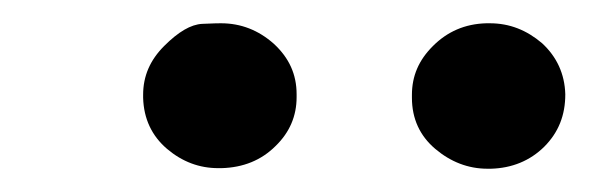

<svg xmlns="http://www.w3.org/2000/svg" viewBox="-20 -749 506 165"><path d="M334 -665C334 -647 340.8 -632.3 354 -621.1C367.2 -609.9 382.3 -604 398.9 -604C399.9 -604 400.9 -604 401.9 -604C419.9 -604.5 435.5 -610.8 447.8 -623C460 -635.3 465.8 -649.9 465.8 -668C465.3 -685.5 458.5 -700.2 445.8 -711.9C432.6 -723.1 418 -729 400.9 -729C399.9 -729 398.9 -729 397.9 -729C379.4 -728.5 364.3 -721.7 352.1 -709.5C339.8 -697.3 334 -683.6 334 -667.5C334 -666.5 334 -666 334 -665ZM103 -665C103.5 -647 110.4 -632.3 123.5 -621.1C136.7 -609.9 151.4 -604.5 167.5 -604.5C168.5 -604.5 169.4 -604.5 170.4 -604.5C189 -605 204.6 -611.3 216.8 -623.5C229 -635.3 234.9 -649.4 234.9 -665.5C234.9 -666.5 234.9 -667 234.9 -668C234.9 -685.1 228.5 -699.2 215.3 -711.4C202.1 -723.1 187 -729 169.9 -729C168.9 -729 163.6 -729 153.8 -728.5C144 -728 133.3 -721.7 121.1 -709.5C108.9 -697.3 103 -683.6 103 -667.5C103 -666.5 103 -666 103 -665Z"/></svg>

Font: Roboto
Style: Bold Italic
Weight: 700
Italic angle: -12°
Designer: Google
Version: Version 2.137; 2017